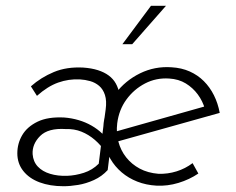

<svg xmlns="http://www.w3.org/2000/svg" viewBox="-20 -635 816 665"><path d="M522 8Q486 6 455.5 -6Q425 -18 401.5 -38Q378 -58 362.5 -84.5Q347 -111 341 -142.5Q335 -174 339 -209Q346 -266 380 -311Q414 -356 465 -381Q516 -406 574 -402Q609 -400 637 -387.5Q665 -375 686 -354Q707 -333 721 -305Q735 -277 741 -244L373 -141L369 -176L702 -270L690 -257Q682 -285 665 -308Q648 -331 623.5 -346Q599 -361 566 -363Q521 -366 482.5 -346Q444 -326 418 -290.5Q392 -255 386 -208Q382 -175 390 -144.5Q398 -114 417 -90Q436 -66 464 -51Q492 -36 529 -33Q561 -32 591.5 -41.5Q622 -51 647 -70L667 -34Q636 -13 598 -1.5Q560 10 522 8ZM200 10Q153 10 117 -3.5Q81 -17 60.5 -43Q40 -69 40 -104Q40 -138 57 -167Q74 -196 110 -213.5Q146 -231 203 -228Q228 -226 252 -219Q276 -212 297 -200Q318 -188 334.5 -172Q351 -156 361 -137L348 -105Q330 -132 308.5 -150.5Q287 -169 262 -179Q237 -189 208 -188Q147 -192 119 -164Q91 -136 93 -101Q95 -75 111 -58Q127 -41 153.5 -33Q180 -25 212 -26Q241 -27 270.5 -36.5Q300 -46 322 -68L339 -205L366 -152L353 -46Q333 -24 305.5 -11.5Q278 1 250.5 5.5Q223 10 200 10ZM339 -205 346 -256Q350 -286 343.5 -306Q337 -326 323.5 -337.5Q310 -349 292.5 -354Q275 -359 257 -360Q218 -362 181.5 -349Q145 -336 108 -303L87 -336Q122 -367 166.5 -385.5Q211 -404 268 -401Q297 -399 319 -392Q341 -385 356.5 -373.5Q372 -362 381 -346Q390 -330 393.5 -310Q397 -290 394 -267L391 -246ZM555 -615 438 -482H404L503 -615Z"/></svg>

Font: Josefin Sans Thin Light
Style: Italic
Weight: 300
Italic angle: -7°
Version: Version 2.000